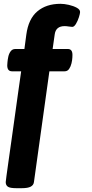

<svg xmlns="http://www.w3.org/2000/svg" viewBox="-20 -780 484 1007"><path d="M66 207Q32 207 21 199Q10 191 10 175Q10 172 14 142Q18 112 25 63Q32 14 40.5 -46.5Q49 -107 58 -171.5Q67 -236 75.5 -297Q84 -358 91 -406H43Q18 -406 18 -437Q18 -439 19 -452.5Q20 -466 23.5 -482.5Q27 -499 36 -511Q45 -523 60 -523H108L118 -598Q129 -681 176 -720.5Q223 -760 297 -760Q317 -760 341 -754.5Q365 -749 382.5 -739.5Q400 -730 400 -717Q400 -709 394 -690Q388 -671 378.5 -655Q369 -639 359 -639Q352 -639 340.5 -641Q329 -643 319 -643Q273 -643 267 -600L256 -523H336Q360 -523 360 -492Q360 -491 359.5 -478Q359 -465 355 -448Q351 -431 342.5 -418.5Q334 -406 319 -406H239L158 175Q156 191 141 199Q126 207 94 207Z"/></svg>

Font: Asap Expanded
Style: Bold
Weight: 700
Width: 7
Designer: Pablo Cosgaya
Foundry: Omnibus-Type
Version: Version 3.001; ttfautohint (v1.8.4.7-5d5b)